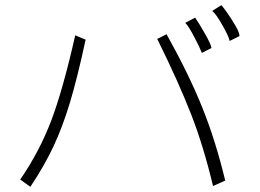

<svg xmlns="http://www.w3.org/2000/svg" viewBox="-20 -740 1002 740"><path d="M903 -601 865 -582Q863 -597 838 -641.5Q813 -686 798 -698L833 -720Q838 -716 855.5 -691Q873 -666 888 -640Q903 -614 903 -601ZM795 -555 758 -536Q750 -557 728.5 -598Q707 -639 694 -652L732 -672Q745 -654 769.5 -611Q794 -568 795 -555ZM848 -44 801 -23Q765 -175 717 -298.5Q669 -422 586 -590L622 -608Q708 -454 759.5 -326Q811 -198 848 -44ZM270 -604 310 -587Q278 -439 249.5 -344.5Q221 -250 186 -175.5Q151 -101 97 -20L58 -48Q132 -156 177 -274Q222 -392 270 -604Z"/></svg>

Font: Gmarket Sans TTF Light
Style: Regular
Weight: 300
Designer: Creative Director : Sungho Lee; Art Director : Kiwoong Choi; Project Manager : Sori Yang, Jongwook Yoon; Font Designer :
Foundry: Sandoll Inc.
Version: Version 1.000;hotconv 1.0.109;makeotfexe 2.5.65596